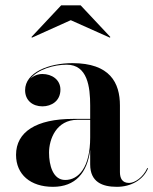

<svg xmlns="http://www.w3.org/2000/svg" viewBox="-20 -712 592 742"><path d="M253.5 -634 404.5 -566.5 406.5 -569 291.5 -691.5H216.5L101.5 -569L103.5 -566.5ZM262.5 -252.5C120.5 -252.5 42 -202.5 42 -113.5C42 -37.5 98 10 184.5 10C271.5 10 317 -44 328.5 -132.5V-76.5C328.5 -8.5 375.5 10 431.5 10C487.5 10 533.5 -17.5 552 -61L549.5 -63C532.5 -25.5 500 -5 479 -5C451.5 -5 443.5 -24 443.5 -47V-304.5C443.5 -392 405 -468 260 -468C169 -468 77 -432 77 -363.5C77 -324 106 -301 144 -301C179 -301 213.5 -322 213.5 -365.5C213.5 -404.5 180 -426 144 -426C126.5 -426 110 -419.5 97.5 -408C126 -443.5 187 -462 238 -462C318 -462 328.5 -376.5 328.5 -304.5V-252.5ZM232 -16.5C184.5 -16.5 169.5 -73.5 169.5 -122C169.5 -174 197.5 -249 279.5 -249H328.5V-180.5C328.5 -65.5 284 -16.5 232 -16.5Z"/></svg>

Font: Bodoni* 48pt Medium
Style: Regular
Weight: 500
Version: Version 2.3